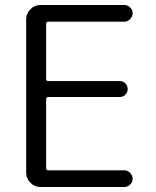

<svg xmlns="http://www.w3.org/2000/svg" viewBox="-20 -750 627 770"><path d="M142 0Q119 0 102 -17Q85 -34 85 -57V-673Q85 -696 102 -713Q119 -730 142 -730H478Q492 -730 502 -720Q512 -710 512 -697Q512 -684 502 -673.5Q492 -663 478 -663H174Q165 -663 165 -655V-433Q165 -425 174 -425H460Q474 -425 483 -415.5Q492 -406 492 -393Q492 -380 483 -370.5Q474 -361 460 -361H174Q165 -361 165 -352V-75Q165 -67 174 -67H478Q492 -67 502 -56.5Q512 -46 512 -33Q512 -20 502 -10Q492 0 478 0Z"/></svg>

Font: Rounded Mplus 1c
Style: Regular
Weight: 400
Version: Version 1.059.20150529